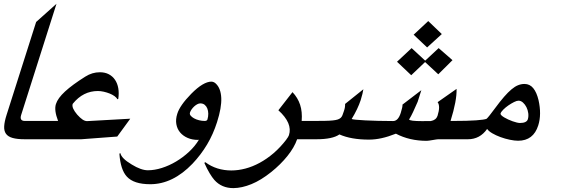

<svg xmlns="http://www.w3.org/2000/svg" viewBox="-20 -805 2998 1009"><path d="M155.8 -73.2H109.9Q70.3 -73.2 46.1 -80.1Q22 -86.9 11.2 -102.3Q0.5 -117.7 2 -141.8Q3.4 -166 14.6 -201.2L169.9 -689.5L276.9 -785.2L91.3 -201.2Q81.1 -169.4 110.8 -169.4H186.5Z M664.6 -181.2 596.2 -87.4 407.2 -73.2H127L157.7 -169.4H285.2Q274.4 -197.8 271.5 -219.7Q268.6 -241.7 273.9 -258.3Q283.7 -289.1 321.8 -324.2Q359.9 -359.4 428.2 -402.3Q446.8 -414.1 465.8 -419.7Q484.9 -425.3 504.9 -425.3Q531.7 -425.3 551.8 -414.8Q571.8 -404.3 584.5 -385.5Q597.2 -366.7 601.6 -341.3Q606 -315.9 601.6 -285.6L596.7 -283.2Q592.8 -292 581.8 -299.8Q570.8 -307.6 556.2 -313.5Q541.5 -319.3 525.4 -323Q509.3 -326.7 494.6 -326.7Q417 -326.7 363.3 -260.7L361.8 -258.3Q355.5 -238.3 385.7 -202.6Q401.4 -185.1 413.8 -176.8Q426.3 -168.5 437.5 -168.5Z M1070.3 -177.7Q1074.7 -192.9 1074.5 -207.8Q1074.2 -222.7 1069.6 -234.6Q1064.9 -246.6 1055.7 -254.2Q1046.4 -261.7 1032.7 -261.7Q1024.9 -261.7 1016.4 -257.1Q1007.8 -252.4 1000.2 -245.4Q992.7 -238.3 986.8 -230Q981 -221.7 978.5 -213.9Q975.6 -205.1 981.9 -197.3Q988.3 -189.5 999.8 -183.1Q1011.2 -176.8 1026.1 -173.1Q1041 -169.4 1055.7 -169.4Q1067.9 -169.4 1070.3 -177.7ZM1120.6 -163.1Q1100.6 -100.1 1068.4 -45.9Q1036.1 8.3 991.7 55.2Q888.2 163.1 769.5 163.1Q683.1 163.1 646.5 123Q613.3 86.9 607.4 2.4L612.8 0Q615.2 13.2 629.9 28.1Q644.5 43 672.4 59.6Q721.7 89.8 756.8 89.8Q792 89.8 830.6 77.6Q869.1 65.4 905.5 43.7Q941.9 22 973.4 -7.3Q1004.9 -36.6 1025.4 -70.8Q1023.9 -69.8 1020.5 -69.8Q990.2 -69.8 966.1 -80.3Q941.9 -90.8 926.5 -109.1Q911.1 -127.4 906.7 -152.6Q902.3 -177.7 911.6 -207Q924.8 -250.5 984.9 -312Q1017.1 -344.7 1043.7 -360.4Q1070.3 -376 1090.8 -376Q1096.7 -376 1103 -373.3Q1109.4 -370.6 1114.7 -365.2Q1140.6 -340.3 1142.8 -290Q1145 -239.7 1120.6 -163.1Z M1557.6 -73.2H1541.5Q1534.2 -51.8 1521.2 -29.5Q1508.3 -7.3 1490.7 14.6Q1473.1 36.6 1451.4 58.1Q1429.7 79.6 1405.3 99.1Q1351.6 142.1 1301.5 162.6Q1251.5 183.1 1206.5 183.6Q1144.5 183.6 1106.4 140.6Q1095.2 127.9 1081.8 105.7Q1068.4 83.5 1053.7 50.8L1059.1 47.4Q1088.4 69.3 1123 80.1Q1157.7 90.8 1195.8 90.8Q1231.9 90.8 1269.8 80.8Q1307.6 70.8 1345 50.5Q1382.3 30.3 1418 -0.2Q1453.6 -30.8 1485.4 -72.3H1484.9Q1495.1 -85 1498.5 -94.7Q1518.6 -157.2 1442.9 -225.6L1517.1 -320.8Q1544.9 -291.5 1557.1 -254.6Q1569.3 -217.8 1565.4 -169.4H1588.4Z M2301.8 -626 2224.6 -555.7 2153.8 -622.6 2230.5 -694.3ZM2066.4 -480.5 2143.1 -552.2 2214.4 -486.3 2285.2 -552.2 2357.9 -488.8 2283.2 -414.6 2213.9 -479 2141.1 -409.7ZM2338.9 -73.2H2282.7Q2279.8 -73.2 2271.7 -72Q2263.7 -70.8 2254.2 -69.1Q2244.6 -67.4 2235.8 -66.2Q2227.1 -64.9 2222.7 -64.9Q2131.8 -64.9 2060.5 -102.5Q2020 -86.4 1985.6 -78.9Q1951.2 -71.3 1918.9 -71.3Q1825.2 -71.3 1763.7 -98.6Q1728 -73.2 1642.6 -73.2H1528.8L1559.6 -169.4H1625.5Q1662.1 -169.4 1687 -169.9Q1711.9 -170.4 1728.8 -172.1Q1745.6 -173.8 1755.4 -177.2Q1765.1 -180.7 1770.8 -186Q1776.4 -191.4 1779.5 -199.2Q1782.7 -207 1786.1 -217.8L1787.6 -222.2Q1794.4 -241.2 1793.5 -258.8L1889.6 -335.9Q1886.7 -315.4 1875.5 -278.8Q1860.4 -232.9 1828.1 -179.7Q1831.5 -177.7 1850.6 -175.8Q1869.6 -173.8 1899.4 -172.4Q1929.2 -170.9 1967 -169.9Q2004.9 -168.9 2045.9 -168.9Q2072.3 -168.9 2085.9 -211.4Q2096.2 -243.7 2095.2 -255.4L2194.3 -331.1L2174.8 -270Q2167.5 -253.9 2161.6 -240.5Q2155.8 -227.1 2150.6 -216.1Q2145.5 -205.1 2140.4 -195.6Q2135.3 -186 2129.9 -177.2Q2133.3 -168.5 2198.2 -168.5Q2243.7 -168.5 2244.1 -168.9Q2271.5 -173.8 2279.3 -196.3Q2295.4 -247.6 2279.8 -268.1L2379.4 -337.9Q2381.3 -276.4 2347.7 -169.4H2369.6Z M2753.9 -178.2Q2758.3 -192.9 2756.1 -210Q2753.9 -227.1 2746.6 -241.7Q2739.3 -256.3 2728.3 -266.1Q2717.3 -275.9 2704.6 -275.9Q2695.8 -275.9 2681.2 -268.6Q2666.5 -261.2 2651.6 -251Q2636.7 -240.7 2625 -229Q2613.3 -217.3 2610.4 -208.5Q2609.4 -204.6 2614.7 -199.2Q2620.1 -193.8 2629.4 -188.2Q2638.7 -182.6 2650.4 -177.2Q2662.1 -171.9 2673.8 -167.7Q2685.5 -163.6 2695.8 -161.1Q2706.1 -158.7 2712.4 -158.7Q2747.6 -158.7 2753.9 -178.2ZM2808.6 -146Q2783.2 -65.4 2702.6 -65.4Q2684.1 -65.4 2659.2 -70.6Q2634.3 -75.7 2610.4 -84.5Q2586.4 -93.3 2567.1 -104.5Q2547.9 -115.7 2540 -127.4Q2502 -73.2 2439 -73.2H2310.1L2340.8 -169.4H2360.4Q2438 -169.4 2481.9 -172.6Q2525.9 -175.8 2537.1 -180.7Q2546.9 -189 2582 -236.8Q2607.9 -272 2628.9 -296.1Q2649.9 -320.3 2668 -335.4Q2686 -350.6 2702.6 -357.2Q2719.2 -363.8 2736.3 -363.8Q2764.2 -363.8 2782.2 -341.8Q2800.3 -319.8 2810.1 -278.8Q2818.4 -241.7 2818.1 -208.5Q2817.9 -175.3 2808.6 -146Z"/></svg>

Font: XB Khoramshahr
Style: Italic
Weight: 400
Italic angle: -12°
Designer: Behnam
Foundry: Irmug
Version: Version 8.005 2009